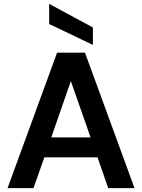

<svg xmlns="http://www.w3.org/2000/svg" viewBox="-20 -972 734 992"><path d="M19 0 275 -700H419L675 0H539L484 -159H209L153 0ZM245 -262H448L346 -553ZM460 -740 234 -848V-952L460 -830Z"/></svg>

Font: Rethink Sans
Style: Bold
Weight: 700
Designer: The Rethink Sans project authors (Hans Thiessen). DM Sans designed by Colophon Foundry.
Foundry: Rethink Communications LLC
Version: Version 1.001